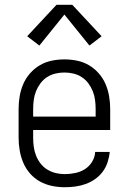

<svg xmlns="http://www.w3.org/2000/svg" viewBox="-20 -777 540 805"><path d="M251 8Q225 8 198 2.5Q171 -3 147.5 -16Q124 -29 106 -49.5Q88 -70 77.5 -95Q67 -120 62.5 -146.5Q58 -173 58 -200V-320Q58 -347 62.5 -373.5Q67 -400 77.5 -424.5Q88 -449 106 -469.5Q124 -490 147 -503.5Q170 -517 196.5 -522.5Q223 -528 250 -528Q277 -528 303.5 -522.5Q330 -517 353 -503.5Q376 -490 394 -469.5Q412 -449 422.5 -424.5Q433 -400 437.5 -373.5Q442 -347 442 -320V-232H119V-200Q119 -181 121.5 -162Q124 -143 131 -125Q138 -107 150 -91.5Q162 -76 178.5 -66Q195 -56 213.5 -51.5Q232 -47 251 -47Q273 -47 295 -51.5Q317 -56 335.5 -67.5Q354 -79 366 -98.5Q378 -118 379 -140H440Q438 -118 431 -96.5Q424 -75 410.5 -57Q397 -39 378.5 -26Q360 -13 339 -5.5Q318 2 296 5Q274 8 251 8ZM119 -288H381V-320Q381 -339 378.5 -358Q376 -377 369 -394.5Q362 -412 350.5 -427.5Q339 -443 323 -453.5Q307 -464 288 -468.5Q269 -473 250 -473Q231 -473 212 -468.5Q193 -464 177 -453.5Q161 -443 149.5 -427.5Q138 -412 131 -394.5Q124 -377 121.5 -358Q119 -339 119 -320ZM145 -586 94 -625 217 -757H283L406 -625L355 -586L250 -716Z"/></svg>

Font: Iosevka SS04 Light
Style: Regular
Weight: 300
Monospace: yes
Designer: Belleve Invis
Foundry: Belleve Invis
Version: Version 19.0.0; ttfautohint (v1.8.4)